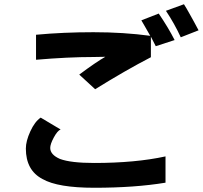

<svg xmlns="http://www.w3.org/2000/svg" viewBox="-20 -787 960 906"><path d="M833 -611Q803 -676 763 -736L848 -767Q859 -750 873 -724.5Q887 -699 895 -685L917 -644ZM715 -569 692 -614V-517Q574 -456 429 -366L354 -435Q433 -494 477 -519L421 -518Q302 -518 150 -505V-623Q278 -635 421 -635Q563 -635 689 -618L661 -667L647 -691L729 -723Q774 -657 804 -598ZM761 75Q616 99 425 99Q253 99 181 58Q102 17 102 -86Q102 -121 123 -167Q144 -213 172 -232L266 -176Q251 -170 234 -138.5Q217 -107 217 -89Q217 -57 263 -37Q314 -18 425 -18Q619 -18 761 -49Z"/></svg>

Font: LINE Seed Sans KR Bold
Style: Regular
Weight: 700
Designer: LINE BX Design & Sandoll Inc & Dalton Maag Ltd
Foundry: Sandoll Inc.
Version: Version 1.000